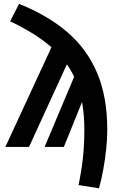

<svg xmlns="http://www.w3.org/2000/svg" viewBox="-20 -782 640 1022"><path d="M8.5 0 279 -584.5 367 -507 134.5 0ZM217.5 0 386.5 -401.5 458 -341.5 320 0ZM81.5 -761.5Q235 -700 339.5 -610Q444 -520 497.5 -392.5Q551 -265 551 -91Q551 -42 545 14Q539 70 529 123.8Q519 177.5 507 220.5L398 203Q412.5 135.5 420.8 63Q429 -9.5 429 -91Q429 -236.5 388.5 -341.2Q348 -446 261 -524.2Q174 -602.5 34 -668.5Z"/></svg>

Font: Fira Code Light
Style: Bold
Weight: 700
Monospace: yes
Version: Version 5.002